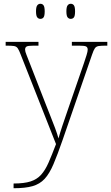

<svg xmlns="http://www.w3.org/2000/svg" viewBox="-20 -758 589 1018"><path d="M52 215Q108 215 142 204Q176 193 198 168.5Q220 144 237.5 104Q255 64 277 6L90 -468Q81 -492 74 -502Q67 -512 54 -514Q41 -516 13 -516H10V-536H184V-516H159Q128 -516 120.5 -511Q113 -506 113 -495Q113 -485 120.5 -467Q128 -449 144 -407L220 -212Q232 -181 246 -146Q260 -111 272 -79Q284 -47 290 -24Q299 -56 310.5 -90.5Q322 -125 338 -171L425 -423Q433 -447 439 -466Q445 -485 445 -495Q445 -506 437.5 -511Q430 -516 399 -516H361V-536H549V-516H545Q517 -516 503.5 -514Q490 -512 483 -502Q476 -492 468 -468L312 -16Q285 62 263.5 112.5Q242 163 216.5 190.5Q191 218 152.5 229Q114 240 53 240H52ZM355 -658Q345 -658 338.5 -666Q332 -674 332 -698Q332 -721 338.5 -729.5Q345 -738 355 -738Q366 -738 372 -729.5Q378 -721 378 -698Q378 -674 372 -666Q366 -658 355 -658ZM194 -658Q184 -658 177.5 -666Q171 -674 171 -698Q171 -721 177.5 -729.5Q184 -738 194 -738Q205 -738 211 -729.5Q217 -721 217 -698Q217 -674 211 -666Q205 -658 194 -658Z"/></svg>

Font: Noto Serif Tamil Thin
Style: Italic
Weight: 100
Italic angle: -12°
Designer: Indian Type Foundry, Tom Grace, and the Monotype Design Team
Foundry: Monotype Imaging Inc.
Version: Version 2.003; ttfautohint (v1.8.4.7-5d5b)